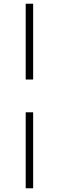

<svg xmlns="http://www.w3.org/2000/svg" viewBox="-20 -811 316 1031"><path d="M118 -208H158V200H118ZM118 -791H158V-384H118Z"/></svg>

Font: Nyght Serif
Style: Regular
Weight: 400
Designer: Maksym Kobuzan
Version: Version 0.410;July 4, 2025;FontCreator 15.0.0.2958 64-bit